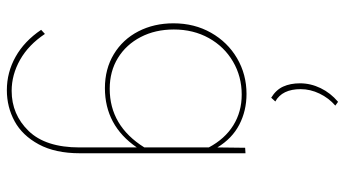

<svg xmlns="http://www.w3.org/2000/svg" viewBox="-243 -474 1006 560"><g transform="rotate(90 260.0 -194.0)"><path d="M223 -566Q223 -597 237 -626Q251 -655 277 -677L288 -669Q266 -650 253 -623Q240 -596 240 -568Q240 -514 276 -494L265 -482Q242 -496 232.5 -517Q223 -538 223 -566ZM427 -407V76Q427 148 401 196Q375 244 333.5 266.5Q292 289 243 289Q191 289 145.5 263.5Q100 238 67 189L79 178Q111 226 154.5 250.5Q198 275 245 275Q314 275 362 225.5Q410 176 410 77V-90Q346 3 237 3Q181 3 138 -23Q95 -49 71.5 -94.5Q48 -140 48 -197Q48 -258 75.5 -306.5Q103 -355 150 -382.5Q197 -410 254 -410Q303 -410 343.5 -389Q384 -368 410 -325L411 -406ZM410 -112V-300Q385 -347 345.5 -371.5Q306 -396 256 -396Q203 -396 159.5 -370.5Q116 -345 91 -300Q66 -255 66 -198Q66 -144 88 -101.5Q110 -59 149 -35Q188 -11 239 -11Q347 -11 410 -112Z"/></g></svg>

Font: Ysabeau Infant Thin
Style: Regular
Weight: 200
Designer: Christian Thalmann (Catharsis Fonts)
Version: Version 0.003